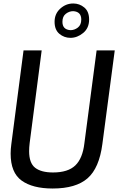

<svg xmlns="http://www.w3.org/2000/svg" viewBox="-20 -1069 687 1101"><path d="M491 -852ZM384 -852Q348 -852 320.5 -875Q293 -898 293 -944Q293 -990 325.5 -1019.5Q358 -1049 400 -1049Q436 -1049 463.5 -1026Q491 -1003 491 -957Q491 -908 457 -880Q423 -852 384 -852ZM384 -896Q407 -896 426.5 -911Q446 -926 446 -957Q446 -1002 400 -1005Q377 -1005 357.5 -990Q338 -975 338 -944Q338 -899 384 -896ZM282 12Q167 12 104 -33.5Q41 -79 41 -188Q41 -214 45 -243L115 -780H219L150 -248Q147 -223 147 -202Q147 -134 181.5 -107Q216 -80 284 -80Q370 -80 412 -120.5Q454 -161 464 -248L534 -780H638L567 -243Q549 -105 482 -46.5Q415 12 282 12Z"/></svg>

Font: Tanohe Sans Medium
Style: Italic
Weight: 500
Designer: Village Type and Design LLC & Cristiano Sobral
Foundry: Cooper Hewitt Smithsonian Design Museum
Version: Version 1.00;September 29, 2021;FontCreator 13.0.0.2655 64-b